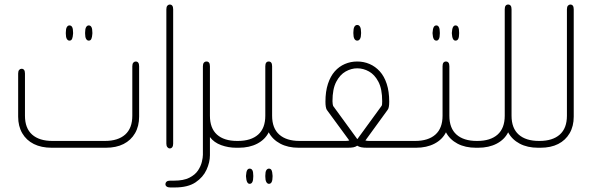

<svg xmlns="http://www.w3.org/2000/svg" viewBox="-20 -651 2608 846"><path d="M286 -472Q279 -472 274.5 -479.5Q270 -487 270 -503V-507Q270 -524 274.5 -531.5Q279 -539 286 -539Q294 -539 298 -531.5Q302 -524 302 -507V-503Q301 -487 297.5 -479.5Q294 -472 286 -472ZM371 -472Q364 -472 359.5 -479.5Q355 -487 355 -503V-507Q355 -524 359.5 -531.5Q364 -539 371 -539Q379 -539 383 -531.5Q387 -524 387 -507V-503Q386 -487 382.5 -479.5Q379 -472 371 -472ZM446 0H208Q162 0 129 -16.5Q96 -33 78 -64Q60 -95 60 -137V-327Q60 -338 64.5 -343Q69 -348 75 -348Q82 -348 86 -343Q90 -338 90 -327V-141Q90 -86 121.5 -58Q153 -30 211 -30H442Q500 -30 531.5 -58Q563 -86 563 -141V-359Q563 -370 567.5 -375Q572 -380 578 -380Q585 -380 589 -375Q593 -370 593 -359V-137Q593 -95 575 -64Q557 -33 524.5 -16.5Q492 0 446 0Z M713 -610Q713 -621 717.5 -626Q722 -631 728 -631Q735 -631 739 -626Q743 -621 743 -610V-18Q743 -8 739 -2.5Q735 3 728 3Q722 3 717.5 -2.5Q713 -8 713 -18Z M1033 0H1021Q986 0 954.5 -11.5Q923 -23 905 -47V33Q905 64 890 97Q875 130 841.5 152.5Q808 175 750 175H730Q720 175 714.5 171Q709 167 709 161Q709 154 714 149.5Q719 145 729 145H747Q789 145 814.5 132Q840 119 852.5 100Q865 81 869.5 62Q874 43 874 31V-359Q874 -370 878.5 -375Q883 -380 890 -380Q897 -380 901 -375Q905 -370 905 -359V-141Q905 -86 936 -58Q967 -30 1025 -30H1033Z M1307 -30V0H1296Q1249 0 1215 -18Q1181 -36 1164 -68Q1148 -36 1113.5 -18Q1079 0 1032 0H1021V-30H1028Q1086 -30 1117.5 -58Q1149 -86 1149 -141V-359Q1149 -370 1153 -375Q1157 -380 1164 -380Q1171 -380 1175 -375Q1179 -370 1179 -359V-141Q1179 -86 1210.5 -58Q1242 -30 1300 -30ZM1080 92Q1088 92 1092 99Q1096 106 1096 123V127Q1096 143 1092 151Q1088 159 1080 159Q1073 159 1069 151Q1065 143 1064 127V123Q1065 106 1069 99Q1073 92 1080 92ZM1165 92Q1173 92 1176.5 99Q1180 106 1181 123V127Q1181 143 1177 151Q1173 159 1165 159Q1158 159 1153.5 151Q1149 143 1149 127V123Q1149 106 1153.5 99Q1158 92 1165 92Z M1554 -472Q1546 -472 1541.5 -480Q1537 -488 1537 -504V-508Q1537 -525 1541.5 -533Q1546 -541 1554 -541Q1562 -541 1566.5 -533Q1571 -525 1571 -508V-504Q1571 -488 1566.5 -480Q1562 -472 1554 -472ZM1295 0V-30H1478Q1494 -30 1503 -30Q1512 -30 1519 -32L1420 -167Q1417 -172 1415.5 -181Q1414 -190 1414 -203Q1414 -248 1425 -281.5Q1436 -315 1455 -336.5Q1474 -358 1499.5 -369Q1525 -380 1554 -380Q1583 -380 1608.5 -369Q1634 -358 1653.5 -336.5Q1673 -315 1684 -281.5Q1695 -248 1695 -203Q1695 -175 1688 -167L1590 -32Q1597 -30 1606 -30Q1615 -30 1631 -30H1814V0H1598Q1582 0 1572 -2Q1562 -4 1554 -9Q1547 -4 1537.5 -2Q1528 0 1511 0ZM1661 -184Q1663 -186 1663.5 -192Q1664 -198 1664 -205Q1664 -259 1647.5 -290.5Q1631 -322 1606 -336Q1581 -350 1554 -350Q1528 -350 1503 -336Q1478 -322 1461.5 -290.5Q1445 -259 1445 -205Q1445 -198 1446 -192Q1447 -186 1448 -184L1550 -44Q1552 -42 1552.5 -40.5Q1553 -39 1554 -39Q1556 -39 1557 -40.5Q1558 -42 1559 -44Z M1903 -472Q1895 -472 1891 -479.5Q1887 -487 1886 -503V-507Q1887 -524 1891 -531.5Q1895 -539 1903 -539Q1910 -539 1914 -531.5Q1918 -524 1918 -507V-503Q1918 -487 1914 -479.5Q1910 -472 1903 -472ZM1987 -472Q1980 -472 1976 -479.5Q1972 -487 1971 -503V-507Q1972 -524 1976 -531.5Q1980 -539 1987 -539Q1995 -539 1999 -531.5Q2003 -524 2003 -507V-503Q2003 -487 1999 -479.5Q1995 -472 1987 -472ZM2088 -30V0H2077Q2030 0 1996 -18Q1962 -36 1945 -68Q1929 -36 1894.5 -18Q1860 0 1813 0H1802V-30H1809Q1867 -30 1898.5 -58Q1930 -86 1930 -141V-359Q1930 -370 1934 -375Q1938 -380 1945 -380Q1952 -380 1956 -375Q1960 -370 1960 -359V-141Q1960 -86 1991.5 -58Q2023 -30 2081 -30Z M2362 -30V0H2351Q2304 0 2270 -18Q2236 -36 2219 -68Q2203 -36 2168.5 -18Q2134 0 2087 0H2076V-30H2083Q2141 -30 2172.5 -58Q2204 -86 2204 -141V-610Q2204 -621 2208 -626Q2212 -631 2219 -631Q2226 -631 2230 -626Q2234 -621 2234 -610V-141Q2234 -86 2265.5 -58Q2297 -30 2355 -30Z M2350 0V-30H2357Q2415 -30 2446.5 -58Q2478 -86 2478 -141V-610Q2478 -621 2482.5 -626Q2487 -631 2493 -631Q2500 -631 2504 -626Q2508 -621 2508 -610V-137Q2508 -95 2490 -64Q2472 -33 2439.5 -16.5Q2407 0 2361 0Z"/></svg>

Font: Beiruti ExtraLight
Style: Regular
Weight: 250
Designer: Arlette Boutros
Foundry: Boutros
Version: Version 1.41